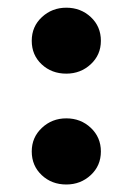

<svg xmlns="http://www.w3.org/2000/svg" viewBox="-20 -480 345 499"><path d="M62.5 -374Q62.5 -411.1 88.9 -435.5Q115.2 -460 152.3 -460Q189.9 -460 216.1 -435.5Q242.2 -411.1 242.2 -374Q242.2 -337.4 215.8 -313Q189.5 -288.6 152.3 -288.6Q114.3 -288.6 88.4 -312.7Q62.5 -336.9 62.5 -374ZM62.5 -86.4Q62.5 -123 88.9 -147.7Q115.2 -172.4 152.3 -172.4Q189.9 -172.4 216.1 -147.7Q242.2 -123 242.2 -86.4Q242.2 -49.3 215.8 -24.9Q189.5 -0.5 152.3 -0.5Q114.3 -0.5 88.4 -24.9Q62.5 -49.3 62.5 -86.4Z"/></svg>

Font: Vazirmatn FD NL ExtraBold
Style: Regular
Weight: 800
Designer: Saber Rastikerdar
Foundry: Saber Rastikerdar
Version: Version 33.003